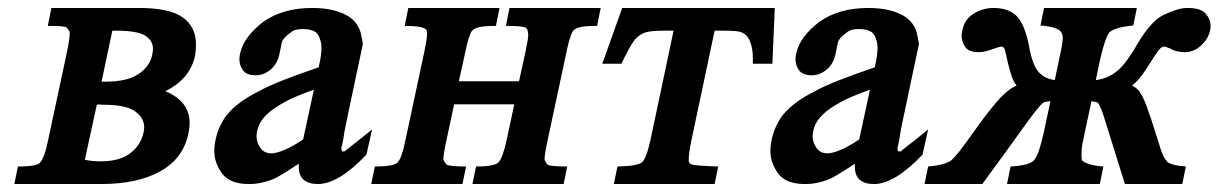

<svg xmlns="http://www.w3.org/2000/svg" viewBox="-20 -462 3059 482"><path d="M470 -324Q458 -264 395 -233Q456 -208 456 -153Q456 -141 453 -127Q440 -64 382.5 -32Q325 0 234 0H16L25 -44Q71 -44 80 -53Q92 -66 101 -111L148 -331Q155 -365 155 -378Q155 -380 155 -382Q152 -388 147 -393Q143 -397 100 -397L109 -442H313Q322 -442 330 -442Q405 -442 438.5 -418.5Q472 -395 472 -350Q472 -338 470 -324ZM235 -257H245Q299 -257 327.5 -276Q356 -295 362 -324Q364 -332 364 -340Q364 -360 344.5 -372.5Q325 -385 271 -385H262ZM193 -61Q201 -59 211.5 -58Q222 -57 233 -57Q280 -57 306.5 -77Q333 -97 340 -128Q342 -135 342 -142Q342 -166 319 -182.5Q296 -199 241 -199Q233 -199 232.5 -199.5Q232 -200 231 -200Q228 -200 223 -199Z M778 0Q755 0 742.5 -10.5Q730 -21 730 -44Q730 -47 730 -51Q679 -17 663 -11Q649 -6 635 -3Q621 0 605 0Q557 0 537.5 -26.5Q518 -53 518 -83Q518 -98 522 -115Q526 -132 533 -146.5Q540 -161 549 -173Q576 -206 628 -232Q651 -245 689 -260Q727 -275 780 -293L781 -298Q787 -324 787 -342Q787 -360 778.5 -374.5Q770 -389 740 -389Q722 -389 713 -383Q688 -365 687 -353L682 -329Q677 -302 659.5 -287.5Q642 -273 622 -273Q599 -273 590 -285.5Q581 -298 581 -313Q581 -321 583 -329Q593 -371 642 -408Q691 -442 764 -442Q819 -442 853 -422Q881 -405 887 -373L891 -352L850 -158Q844 -130 842 -114Q839 -97 837 -91Q837 -84 839 -82H845Q847 -84 864 -97Q881 -110 914 -137L900 -74Q830 0 778 0ZM768 -237Q741 -227 723 -219.5Q705 -212 697 -207Q665 -190 648 -173Q631 -156 626 -135Q624 -127 624 -120Q624 -105 633.5 -91Q643 -77 661 -77Q674 -77 695 -86Q716 -95 741 -112Z M1132 -258H1283L1299 -331Q1303 -350 1304.5 -359.5Q1306 -369 1306 -374Q1306 -379 1305 -383Q1305 -388 1300 -392Q1295 -397 1250 -397L1259 -442H1488L1479 -397Q1449 -397 1435 -393.5Q1421 -390 1417 -382Q1414 -376 1410 -363.5Q1406 -351 1402 -331L1355 -111Q1347 -74 1347 -61Q1349 -58 1350 -55Q1351 -52 1355 -49H1354Q1361 -44 1404 -44L1395 0H1166L1175 -44Q1220 -44 1231 -54Q1242 -65 1252 -111L1271 -200H1120L1101 -111Q1093 -74 1093 -61Q1097 -53 1101 -49H1100Q1109 -44 1150 -44L1141 0H912L921 -44Q968 -44 978 -54Q989 -65 998 -111L1045 -331Q1049 -350 1050.5 -360.5Q1052 -371 1052 -377Q1052 -380 1052 -383Q1051 -385 1050.5 -386.5Q1050 -388 1048 -389Q1039 -397 996 -397L1005 -442H1234L1225 -397Q1195 -397 1181.5 -393.5Q1168 -390 1163 -382Q1160 -376 1156 -363.5Q1152 -351 1148 -331Z M1542 -442H1925L1919 -302H1870Q1870 -309 1870 -315Q1870 -342 1862.5 -359Q1855 -376 1841 -381Q1833 -385 1796 -385H1774L1716 -111Q1709 -77 1709 -62Q1709 -59 1709 -57Q1711 -50 1717 -49Q1724 -46 1783 -44L1774 0H1521L1530 -44Q1581 -45 1592 -55Q1597 -59 1602.5 -73.5Q1608 -88 1613 -111L1671 -385H1648Q1614 -385 1600 -380.5Q1586 -376 1574 -363Q1561 -346 1540 -302H1492Z M2174 0Q2151 0 2138.5 -10.5Q2126 -21 2126 -44Q2126 -47 2126 -51Q2075 -17 2059 -11Q2045 -6 2031 -3Q2017 0 2001 0Q1953 0 1933.5 -26.5Q1914 -53 1914 -83Q1914 -98 1918 -115Q1922 -132 1929 -146.5Q1936 -161 1945 -173Q1972 -206 2024 -232Q2047 -245 2085 -260Q2123 -275 2176 -293L2177 -298Q2183 -324 2183 -342Q2183 -360 2174.5 -374.5Q2166 -389 2136 -389Q2118 -389 2109 -383Q2084 -365 2083 -353L2078 -329Q2073 -302 2055.5 -287.5Q2038 -273 2018 -273Q1995 -273 1986 -285.5Q1977 -298 1977 -313Q1977 -321 1979 -329Q1989 -371 2038 -408Q2087 -442 2160 -442Q2215 -442 2249 -422Q2277 -405 2283 -373L2287 -352L2246 -158Q2240 -130 2238 -114Q2235 -97 2233 -91Q2233 -84 2235 -82H2241Q2243 -84 2260 -97Q2277 -110 2310 -137L2296 -74Q2226 0 2174 0ZM2164 -237Q2137 -227 2119 -219.5Q2101 -212 2093 -207Q2061 -190 2044 -173Q2027 -156 2022 -135Q2020 -127 2020 -120Q2020 -105 2029.5 -91Q2039 -77 2057 -77Q2070 -77 2091 -86Q2112 -95 2137 -112Z M2508 0 2517 -44Q2566 -47 2576 -60Q2583 -68 2588.5 -85Q2594 -102 2600 -128L2617 -208Q2611 -207 2606 -206.5Q2601 -206 2599 -204Q2590 -198 2560 -157Q2534 -121 2503 -78Q2472 -35 2446 0H2301L2310 -44Q2348 -47 2366 -58Q2382 -70 2420 -125Q2481 -211 2508 -232Q2521 -243 2532 -247Q2524 -258 2519.5 -271.5Q2515 -285 2510 -305Q2505 -329 2502.5 -337Q2500 -345 2494 -345Q2492 -345 2486.5 -343.5Q2481 -342 2476 -340Q2452 -331 2437 -331Q2411 -331 2402.5 -345Q2394 -359 2394 -372Q2394 -379 2396 -386Q2401 -413 2424 -427.5Q2447 -442 2474 -442Q2516 -442 2536 -417.5Q2556 -393 2566 -332V-333Q2574 -295 2589 -279.5Q2604 -264 2628 -261L2639 -314Q2645 -341 2646.5 -351.5Q2648 -362 2648 -366Q2648 -376 2644 -381Q2641 -387 2628.5 -391.5Q2616 -396 2592 -398L2601 -442H2834L2825 -398Q2802 -396 2787 -391.5Q2772 -387 2765 -381Q2754 -366 2742 -314L2731 -261Q2757 -264 2779 -279.5Q2801 -295 2824 -333V-332Q2865 -407 2900 -424Q2917 -432 2932 -437Q2947 -442 2961 -442Q2995 -442 3007 -427.5Q3019 -413 3019 -398Q3019 -392 3018 -386Q3013 -364 2995 -347.5Q2977 -331 2954 -331Q2946 -331 2936 -333Q2926 -335 2918 -340Q2913 -342 2909 -343.5Q2905 -345 2903 -345Q2896 -345 2889.5 -337Q2883 -329 2868 -305Q2855 -284 2845 -271Q2835 -258 2822 -247Q2833 -242 2842 -231H2841Q2849 -221 2859 -194Q2869 -167 2881 -128Q2889 -102 2895 -84Q2901 -66 2909 -58H2908Q2917 -47 2957 -44L2948 0H2804L2755 -157Q2743 -197 2736 -204Q2733 -206 2720 -208L2703 -128Q2696 -97 2695.5 -86.5Q2695 -76 2695 -72Q2695 -62 2697 -58V-59Q2702 -54 2714.5 -50Q2727 -46 2750 -44L2741 0Z"/></svg>

Font: New Athena Unicode
Style: Bold Italic
Weight: 700
Designer: J. Rusten 1997; rev. by R. Hancock 2001, 2002, rev. by D. Mastronarde 2002-2021
Foundry: Society for Classical Studies (formerly American Philological Association)
Version: Version 5.008